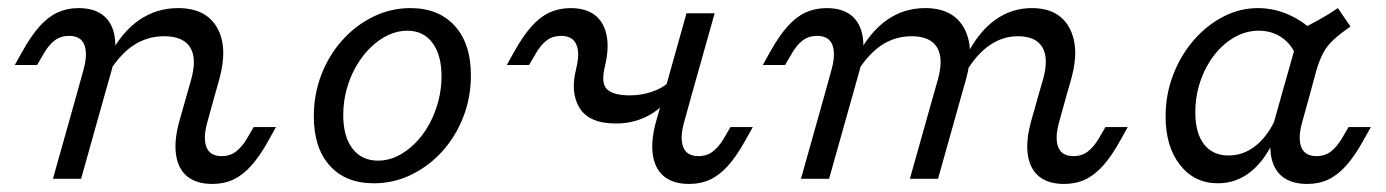

<svg xmlns="http://www.w3.org/2000/svg" viewBox="-20 -446 3457 479"><path d="M445.2 -206.5 456.5 -246Q471.8 -300 454.4 -327.8Q437.1 -355.6 389.5 -355.6Q348.4 -355.6 314.5 -333.9Q280.6 -312.1 252.4 -266.9V-305.6Q283.1 -365.3 326.6 -395.6Q370.2 -425.8 424.2 -425.8Q493.5 -425.8 521.4 -377.4Q549.2 -329 527.4 -249.2L515.3 -206.5ZM170.2 -206.5 188.7 -273.4Q199.2 -312.1 190.3 -334.3Q181.5 -356.5 152.4 -356.5Q131.5 -356.5 116.5 -345.2Q101.6 -333.9 89.5 -312.9L72.6 -283.9H16.9L36.3 -318.5Q58.1 -357.3 79 -380.6Q100 -404 123.8 -414.9Q147.6 -425.8 175.8 -425.8Q214.5 -425.8 237.5 -407.7Q260.5 -389.5 266.1 -354.4Q271.8 -319.4 258.1 -269.4L240.3 -206.5ZM112.1 0 170.2 -206.5H240.3L182.3 0ZM496.8 -139.5Q486.3 -100.8 495.2 -78.6Q504 -56.5 533.1 -56.5Q554 -56.5 569 -68.1Q583.9 -79.8 596 -100L612.9 -129H668.5L649.2 -94.4Q628.2 -56.5 606.9 -32.7Q585.5 -8.9 562.1 2Q538.7 12.9 509.7 12.9Q471 12.9 448 -5.2Q425 -23.4 419.4 -58.5Q413.7 -93.5 427.4 -143.5L445.2 -206.5H515.3Z M912.9 11.3Q841.9 11.3 802.4 -33.1Q762.9 -77.4 762.9 -155.6Q762.9 -211.3 781.9 -260.1Q800.8 -308.9 834.3 -346Q867.7 -383.1 911.3 -404.4Q954.8 -425.8 1004 -425.8Q1074.2 -425.8 1114.5 -381.5Q1154.8 -337.1 1154.8 -258.1Q1154.8 -203.2 1135.9 -154.4Q1116.9 -105.6 1083.5 -68.5Q1050 -31.5 1006 -10.1Q962.1 11.3 912.9 11.3ZM923.4 -45.2Q948.4 -45.2 971.4 -56.5Q994.4 -67.7 1014.5 -87.5Q1034.7 -107.3 1049.6 -133.9Q1064.5 -160.5 1073 -191.5Q1081.5 -222.6 1081.5 -255.6Q1081.5 -308.9 1058.9 -339.1Q1036.3 -369.4 996 -369.4Q971 -369.4 947.6 -358.1Q924.2 -346.8 904 -327Q883.9 -307.3 868.5 -280.6Q853.2 -254 844.8 -223Q836.3 -191.9 836.3 -158.9Q836.3 -105.6 859.3 -75.4Q882.3 -45.2 923.4 -45.2Z M1516.9 -137.9Q1449.2 -137.9 1425.4 -177.4Q1401.6 -216.9 1418.5 -278.2L1416.9 -273.4Q1427.4 -312.1 1418.1 -334.3Q1408.9 -356.5 1379.8 -356.5Q1358.9 -356.5 1344 -345.2Q1329 -333.9 1316.9 -312.9L1300 -283.9H1244.4L1263.7 -318.5Q1285.5 -357.3 1306.5 -380.6Q1327.4 -404 1351.2 -414.9Q1375 -425.8 1403.2 -425.8Q1441.9 -425.8 1464.9 -407.7Q1487.9 -389.5 1494 -354.4Q1500 -319.4 1486.3 -269.4L1490.3 -284.7Q1478.2 -240.3 1493.5 -224.2Q1508.9 -208.1 1551.6 -208.1Q1579.8 -208.1 1606 -216.9Q1632.3 -225.8 1647.6 -240.3L1637.1 -187.9Q1614.5 -163.7 1583.5 -150.8Q1552.4 -137.9 1516.9 -137.9ZM1634.7 -206.5 1692.7 -412.9H1762.9L1704.8 -206.5ZM1686.3 -139.5Q1675.8 -100.8 1684.7 -78.6Q1693.5 -56.5 1722.6 -56.5Q1743.5 -56.5 1758.5 -68.1Q1773.4 -79.8 1785.5 -100L1802.4 -129H1858.1L1838.7 -94.4Q1817.7 -56.5 1796.4 -32.7Q1775 -8.9 1751.6 2Q1728.2 12.9 1699.2 12.9Q1660.5 12.9 1637.5 -5.2Q1614.5 -23.4 1608.9 -58.5Q1603.2 -93.5 1616.9 -143.5L1634.7 -206.5H1704.8Z M2308.1 -206.5 2319.4 -246Q2334.7 -300 2317.7 -327.8Q2300.8 -355.6 2254 -355.6Q2213.7 -355.6 2180.2 -333.9Q2146.8 -312.1 2118.5 -266.9V-305.6Q2149.2 -365.3 2191.9 -395.6Q2234.7 -425.8 2287.9 -425.8Q2356.5 -425.8 2384.3 -377.4Q2412.1 -329 2390.3 -249.2L2378.2 -206.5ZM2570.2 -206.5 2582.3 -248.4Q2596.8 -300 2580.6 -327.8Q2564.5 -355.6 2519.4 -355.6Q2481.5 -355.6 2448.8 -333.1Q2416.1 -310.5 2390.3 -266.9V-305.6Q2420.2 -365.3 2461.7 -395.6Q2503.2 -425.8 2554 -425.8Q2621 -425.8 2647.6 -377Q2674.2 -328.2 2653.2 -251.6L2640.3 -206.5ZM2036.3 -206.5 2054.8 -273.4Q2065.3 -312.1 2056.5 -334.3Q2047.6 -356.5 2018.5 -356.5Q1997.6 -356.5 1982.7 -345.2Q1967.7 -333.9 1955.6 -312.9L1938.7 -283.9H1883.1L1902.4 -318.5Q1924.2 -357.3 1945.2 -380.6Q1966.1 -404 1989.9 -414.9Q2013.7 -425.8 2041.9 -425.8Q2080.6 -425.8 2103.6 -407.7Q2126.6 -389.5 2132.3 -354.4Q2137.9 -319.4 2124.2 -269.4L2106.5 -206.5ZM1978.2 0 2036.3 -206.5H2106.5L2048.4 0ZM2250 0 2308.1 -206.5H2378.2L2320.2 0ZM2621.8 -139.5Q2611.3 -100.8 2620.2 -78.6Q2629 -56.5 2658.1 -56.5Q2679 -56.5 2694 -68.1Q2708.9 -79.8 2721 -100L2737.9 -129H2793.5L2774.2 -94.4Q2753.2 -56.5 2731.9 -32.7Q2710.5 -8.9 2687.1 2Q2663.7 12.9 2634.7 12.9Q2596 12.9 2573 -5.2Q2550 -23.4 2544.4 -58.5Q2538.7 -93.5 2552.4 -143.5L2570.2 -206.5H2640.3Z M3018.5 11.3Q2959.7 11.3 2923.8 -34.7Q2887.9 -80.6 2887.9 -155.6Q2887.9 -209.7 2906.5 -258.5Q2925 -307.3 2957.3 -344.8Q2989.5 -382.3 3031 -404Q3072.6 -425.8 3118.5 -425.8Q3159.7 -425.8 3198.8 -407.7Q3237.9 -389.5 3267.7 -356.5L3214.5 -303.2Q3204 -333.9 3179 -351.6Q3154 -369.4 3120.2 -369.4Q3088.7 -369.4 3060.1 -353.2Q3031.5 -337.1 3009.3 -308.5Q2987.1 -279.8 2974.6 -243.1Q2962.1 -206.5 2962.1 -165.3Q2962.1 -113.7 2983.9 -85.9Q3005.6 -58.1 3045.2 -58.1Q3083.1 -58.1 3114.1 -83.5Q3145.2 -108.9 3165.3 -156.5L3162.1 -105.6Q3138.7 -49.2 3102 -19Q3065.3 11.3 3018.5 11.3ZM3176.6 -206.5 3223.4 -371.8Q3249.2 -384.7 3272.2 -397.6Q3295.2 -410.5 3317.7 -425.8L3349.2 -379.8Q3323.4 -362.1 3306.9 -346.8Q3290.3 -331.5 3280.6 -312.9Q3271 -294.4 3262.9 -266.1L3246.8 -206.5ZM3228.2 -139.5Q3217.7 -100.8 3226.6 -78.6Q3235.5 -56.5 3264.5 -56.5Q3285.5 -56.5 3300.4 -68.1Q3315.3 -79.8 3327.4 -100L3344.4 -129H3400L3380.6 -94.4Q3359.7 -56.5 3338.3 -32.7Q3316.9 -8.9 3293.5 2Q3270.2 12.9 3241.1 12.9Q3202.4 12.9 3179.4 -5.2Q3156.5 -23.4 3150.8 -58.5Q3145.2 -93.5 3158.9 -143.5L3176.6 -206.5H3246.8Z"/></svg>

Font: Playfair 5pt SemiExpanded Light
Style: Italic
Weight: 300
Width: 6
Italic angle: -15.6°
Designer: Claus Eggers Sørensen
Foundry: Claus Eggers Sørensen
Version: Version 2.203